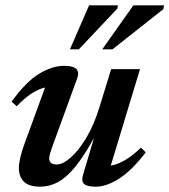

<svg xmlns="http://www.w3.org/2000/svg" viewBox="-20 -690 637 722"><path d="M291.5 -30 333.5 -171.5Q295.5 -102.5 262.5 -62.2Q229.5 -22 197.8 -5Q166 12 131 12Q88.5 12 69.8 -7Q51 -26 51 -57.5Q51 -91 72 -149L149.5 -361Q97.5 -348.5 43 -290.5L23.5 -307.5Q77 -382 126.5 -412.2Q176 -442.5 222 -442.5Q287 -442.5 270.5 -396L176.5 -138Q171 -122 168 -112Q165 -102 165 -94.5Q165 -71.5 193.5 -71.5Q216.5 -71.5 246.2 -97.8Q276 -124 304.8 -172.2Q333.5 -220.5 353.5 -285.5L398 -430H506.5L396.5 -67Q422 -71.5 450.8 -88.2Q479.5 -105 510 -135L528 -117Q475.5 -48.5 427.8 -18.2Q380 12 340.5 12Q308 12 296.8 2.2Q285.5 -7.5 291.5 -30ZM364.5 -504.5 481.5 -670H597L594 -655.5L403 -504.5ZM243 -504.5 315 -670H423.5L421.5 -658L276.5 -504.5Z"/></svg>

Font: Newsreader 16pt SemiBold
Style: Italic
Weight: 600
Italic angle: -17°
Designer: Hugues Gentile
Foundry: Production Type
Version: Version 1.003; ttfautohint (v1.8.3)